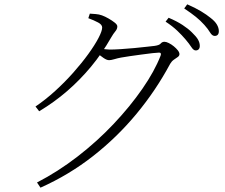

<svg xmlns="http://www.w3.org/2000/svg" viewBox="-20 -812 1040 887"><path d="M884 -579Q874 -579 864 -594.5Q854 -610 837 -630Q821 -649 799 -670Q777 -691 745 -712L759 -730Q797 -714 823.5 -696.5Q850 -679 866 -663Q886 -644 894.5 -629.5Q903 -615 903 -600Q903 -590 898 -584.5Q893 -579 884 -579ZM151 31Q248 -19 338.5 -89Q429 -159 505 -239.5Q581 -320 637.5 -401.5Q694 -483 722 -555Q727 -569 715 -569Q707 -569 684.5 -566.5Q662 -564 633.5 -560Q605 -556 579.5 -552.5Q554 -549 539 -546Q523 -543 508 -538.5Q493 -534 484 -534Q473 -534 458 -544.5Q443 -555 426 -568L440 -588Q455 -586 466.5 -584.5Q478 -583 487 -583Q507 -583 538 -585Q569 -587 601 -590Q633 -593 658.5 -596Q684 -599 694 -600Q716 -603 722.5 -611Q729 -619 740 -619Q748 -619 760 -613Q772 -607 783 -598Q794 -589 801.5 -579.5Q809 -570 809 -562Q809 -554 801 -548.5Q793 -543 783 -536Q773 -529 766 -517Q700 -394 610.5 -286Q521 -178 410 -91Q299 -4 167 55ZM144 -320Q190 -351 235 -392Q280 -433 319 -477Q358 -521 388 -562.5Q418 -604 435 -636.5Q452 -669 452 -685Q452 -698 433.5 -708Q415 -718 388 -728L395 -749Q408 -748 422.5 -747Q437 -746 451 -741Q465 -736 481.5 -726.5Q498 -717 510 -707.5Q522 -698 522 -690Q522 -678 513 -667.5Q504 -657 493 -638Q452 -566 401 -504.5Q350 -443 290.5 -391.5Q231 -340 161 -298ZM972 -646Q960 -646 950.5 -662Q941 -678 924 -697Q906 -717 885 -734Q864 -751 831 -773L845 -792Q882 -776 908.5 -760Q935 -744 952 -730Q973 -714 982 -698.5Q991 -683 991 -668Q991 -657 986 -651.5Q981 -646 972 -646Z"/></svg>

Font: Noto Serif JP ExtraLight ExtraLight
Style: Regular
Weight: 250
Version: Version 2.003-H1;hotconv 1.1.1;makeotfexe 2.6.0